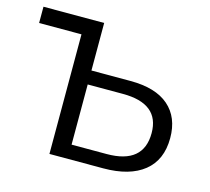

<svg xmlns="http://www.w3.org/2000/svg" viewBox="-82 -622 785 718"><g transform="rotate(15 310.5 -263.0)"><path d="M166 0V-463H2V-526H237V-342H388Q486 -342 536.5 -298Q587 -254 587 -174Q587 -89 531.5 -44.5Q476 0 374 0ZM237 -55H373Q515 -55 515 -174Q515 -288 373 -288H237Z"/></g></svg>

Font: Montserrat
Style: Regular
Weight: 400
Designer: Julieta Ulanovsky
Foundry: Julieta Ulanovsky
Version: Version 9.000; ttfautohint (v1.8.4.7-5d5b)